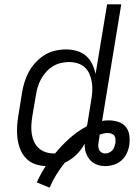

<svg xmlns="http://www.w3.org/2000/svg" viewBox="-20 -755 640 882"><path d="M208 107 149 83Q158 63 168 44.5Q178 26 190 8Q163 7 139 -2Q115 -11 98 -29.5Q81 -48 72 -72Q63 -96 60 -121.5Q57 -147 58.5 -174Q60 -201 65 -228L81 -328Q85 -353 92.5 -377.5Q100 -402 112.5 -425Q125 -448 143.5 -468Q162 -488 184.5 -502Q207 -516 232.5 -522Q258 -528 283 -528Q309 -528 333 -521Q357 -514 375 -498.5Q393 -483 403.5 -461Q414 -439 419 -415L472 -735H537L449 -199Q457 -201 464.5 -201.5Q472 -202 480 -202Q503 -202 524 -195Q545 -188 558 -172Q571 -156 574 -133.5Q577 -111 574 -89Q571 -69 562 -50Q553 -31 537.5 -17.5Q522 -4 502 2Q482 8 463 8Q442 8 423.5 0.5Q405 -7 392.5 -21.5Q380 -36 374 -55Q368 -74 369 -95Q354 -67 330.5 -44Q307 -21 278 -8Q257 18 239 47Q221 76 208 107ZM230 -50Q231 -50 231.5 -50Q232 -50 233 -50Q263 -87 300 -120Q337 -153 379 -175Q380 -180 381 -185Q382 -190 383 -195L399 -295Q403 -315 404 -336Q405 -357 402 -376.5Q399 -396 391.5 -414Q384 -432 370 -445Q356 -458 337 -464Q318 -470 297 -470Q279 -470 259.5 -465.5Q240 -461 223 -450.5Q206 -440 192 -424.5Q178 -409 168.5 -391.5Q159 -374 153.5 -355.5Q148 -337 145 -318L128 -218Q125 -198 124 -178Q123 -158 126 -139Q129 -120 137 -103Q145 -86 159 -73.5Q173 -61 191.5 -55.5Q210 -50 230 -50ZM463 -50Q472 -50 480.5 -53.5Q489 -57 495.5 -64Q502 -71 505 -79.5Q508 -88 510 -97Q511 -106 510.5 -115Q510 -124 505.5 -131Q501 -138 492.5 -141Q484 -144 474 -144Q466 -144 456.5 -142Q447 -140 438 -137V-136Q437 -129 436 -122Q435 -115 434 -109Q432 -99 431.5 -89Q431 -79 434 -70Q437 -61 445 -55.5Q453 -50 463 -50Z"/></svg>

Font: Iosevka SS04 Lt Ex Obl
Style: Regular
Weight: 300
Width: 7
Italic angle: -9°
Monospace: yes
Designer: Belleve Invis
Foundry: Belleve Invis
Version: Version 19.0.0; ttfautohint (v1.8.4)